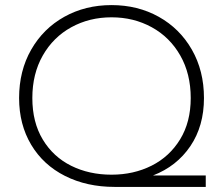

<svg xmlns="http://www.w3.org/2000/svg" viewBox="-20 -734 873 754"><path d="M55 -349Q55 -456 102.5 -539Q150 -622 232.5 -668Q315 -714 418 -714Q521 -714 603.5 -668Q686 -622 733.5 -539Q781 -456 781 -349Q781 -239 727.5 -160Q674 -81 581 -45H788V0H430Q321 0 235.5 -43Q150 -86 102.5 -165.5Q55 -245 55 -349ZM729 -349Q729 -444 688 -516Q647 -588 576 -627Q505 -666 418 -666Q331 -666 260 -627Q189 -588 148 -516Q107 -444 107 -349Q107 -254 148 -186Q189 -118 259.5 -83Q330 -48 418 -48Q505 -48 575.5 -83.5Q646 -119 687.5 -187Q729 -255 729 -349Z"/></svg>

Font: Prompt ExtraLight
Style: Regular
Weight: 275
Designer: Katatrad Team
Foundry: CadsonDemak
Version: Version 1.001